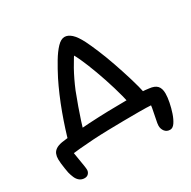

<svg xmlns="http://www.w3.org/2000/svg" viewBox="-147 -644 927 932"><g transform="rotate(-30 317.0 -178.5)"><path d="M90 -46Q98 -76 110 -113.5Q122 -151 137 -192Q152 -233 169 -272.5Q186 -312 202 -344Q223 -385 244.5 -421Q266 -457 287.5 -479.5Q309 -502 329 -502Q348 -502 367 -485Q386 -468 406 -429Q420 -401 438 -358Q456 -315 473.5 -264.5Q491 -214 506.5 -163Q522 -112 531 -69L442 -61Q432 -109 415 -165.5Q398 -222 378.5 -275Q359 -328 341 -367.5Q323 -407 309 -421L344 -429Q319 -395 293.5 -349Q268 -303 246 -250Q231 -211 218.5 -176Q206 -141 195.5 -108.5Q185 -76 176 -42ZM549 145Q530 145 519.5 131.5Q509 118 509 100Q509 89 514.5 64.5Q520 40 525.5 8.5Q531 -23 531 -55L578 0Q563 -2 533.5 -4Q504 -6 459 -6Q417 -6 372.5 -5.5Q328 -5 285 -4Q242 -3 200.5 -0.5Q159 2 122.5 5.5Q86 9 56 14L84 -21Q84 -8 87 11.5Q90 31 93.5 51Q97 71 99.5 87.5Q102 104 102 111Q102 123 94 132Q86 141 72 141Q56 141 44.5 132Q33 123 26.5 108Q20 93 16 77Q14 66 11.5 51Q9 36 7.5 21Q6 6 6 -3Q6 -19 11 -31.5Q16 -44 28.5 -52.5Q41 -61 63 -65Q88 -69 130.5 -72.5Q173 -76 225.5 -79Q278 -82 334 -83.5Q390 -85 442 -85Q459 -85 478.5 -85Q498 -85 518.5 -84Q539 -83 560 -80Q590 -77 603.5 -62.5Q617 -48 617 -19Q617 1 611.5 29Q606 57 597 83.5Q588 110 576 127.5Q564 145 549 145Z"/></g></svg>

Font: Shantell Sans Light
Style: Regular
Weight: 400
Version: Version 1.011;[c5ecc13dd]